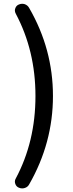

<svg xmlns="http://www.w3.org/2000/svg" viewBox="-20 -831 394 1039"><path d="M137.7 167Q129.9 181.6 113.3 186.5Q106.4 188.5 99.6 188.5Q90.8 188.5 82 184.6Q67.4 178.7 62.5 163.1Q60.5 157.2 60.5 151.4Q60.5 142.6 65.4 134.8Q171.9 -64.5 171.9 -311.5Q171.9 -556.6 65.4 -756.8Q60.5 -765.6 60.5 -774.4Q60.5 -779.3 62.5 -785.2Q67.4 -800.8 82 -806.6Q90.8 -810.5 99.6 -810.5Q106.4 -810.5 113.3 -808.6Q129.9 -802.7 137.7 -788.1Q266.6 -565.4 266.6 -311.5Q266.6 -57.6 137.7 167Z"/></svg>

Font: Gen Jyuu GothicX Medium
Style: Regular
Weight: 500
Designer: Ryoko NISHIZUKA (kana &amp; ideographs); Paul D. Hunt (Latin, Greek &amp; Cyrillic); Wenlong ZHANG (bopomofo); Sandoll C
Version: Version 1.058.20140828